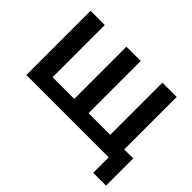

<svg xmlns="http://www.w3.org/2000/svg" viewBox="-169 -1013 1491 1491"><g transform="rotate(45 577.0 -267.5)"><path d="M983 170V0H79V-705H235V-132H473V-705H630V-132H868V-705H1025V-129H1124V170Z"/></g></svg>

Font: Nunito Sans 10pt ExtraBold
Style: Regular
Weight: 800
Designer: Vernon Adams
Foundry: Vernon Adams
Version: Version 3.101;gftools[0.9.27]